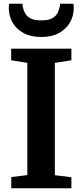

<svg xmlns="http://www.w3.org/2000/svg" viewBox="-20 -1002 440 1022"><path d="M125.5 -70V-667.5L39.5 -681V-743H360V-681L272 -667.5V-69.5L360 -58.5V0H40V-59.5ZM199.5 -805Q144 -805 105.5 -826Q67 -847 47 -881.8Q27 -916.5 27 -958Q27 -971.5 28.5 -982H99.5Q99.5 -980 99.8 -976.2Q100 -972.5 100.5 -968.5Q103.5 -953 111.5 -935.5Q119.5 -918 139.5 -905.8Q159.5 -893.5 199.5 -893.5Q239.5 -893.5 259.8 -905.8Q280 -918 287.8 -935.2Q295.5 -952.5 298.5 -968.5Q299.5 -972.5 299.5 -976.2Q299.5 -980 299.5 -982H370.5Q372.5 -971.5 372.5 -958.5Q372.5 -917 352.2 -882Q332 -847 293.5 -826Q255 -805 199.5 -805Z"/></svg>

Font: Merriweather
Style: Bold
Weight: 700
Designer: Eben Sorkin
Foundry: Eben Sorkin
Version: Version 2.100; ttfautohint (v1.7.19-72a1) -l 8 -r 50 -G 200 